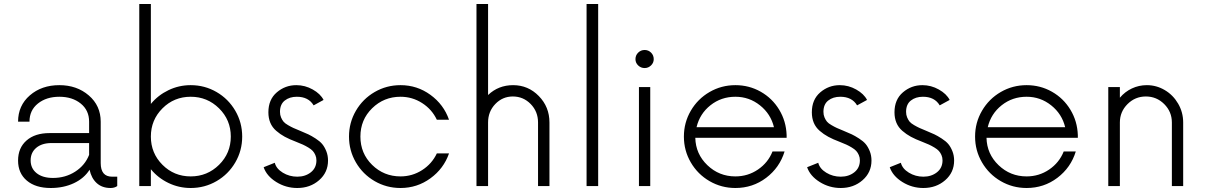

<svg xmlns="http://www.w3.org/2000/svg" viewBox="-20 -940 6087 970"><path d="M546.4 -47.4H572.3V0Q558.6 9.8 538.6 9.8Q495.6 9.8 468.5 -15.1Q441.4 -40 432.6 -82.5Q405.3 -39.1 353.3 -14.6Q301.3 9.8 236.3 9.8Q159.7 9.8 115.5 -27.6Q71.3 -64.9 71.3 -128.9Q71.3 -192.9 114 -230.2Q156.7 -267.6 230 -267.6H430.2V-325.2Q430.2 -382.8 387.7 -417Q345.2 -451.2 279.8 -451.2Q214.4 -451.2 171.6 -417Q128.9 -382.8 128.9 -325.2H71.3Q71.3 -406.7 130.9 -458.3Q190.4 -509.8 279.8 -509.8Q368.2 -509.8 428.5 -458Q488.8 -406.2 488.8 -325.2V-116.2Q488.8 -47.4 546.4 -47.4ZM247.6 -41Q310.5 -41 360.1 -73Q409.7 -105 430.2 -157.7V-217.3H240.2Q191.9 -217.3 163.3 -193.4Q134.8 -169.4 134.8 -129.9Q134.8 -89.4 165 -65.2Q195.3 -41 247.6 -41Z M943.4 -509.8Q1014.2 -509.8 1074 -475.1Q1133.8 -440.4 1168.7 -380.6Q1203.6 -320.8 1203.6 -250Q1203.6 -179.2 1168.7 -119.4Q1133.8 -59.6 1074 -24.9Q1014.2 9.8 943.4 9.8Q883.8 9.8 831.1 -15.6Q778.3 -41 742.2 -85V0H683.6V-919.9H742.2V-415Q778.3 -459 831.1 -484.4Q883.8 -509.8 943.4 -509.8ZM800.8 -107.4Q859.4 -48.8 943.4 -48.8Q1027.3 -48.8 1086.7 -107.4Q1146 -166 1146 -250Q1146 -334 1086.7 -392.6Q1027.3 -451.2 943.4 -451.2Q859.4 -451.2 800.8 -392.6Q742.2 -334 742.2 -250Q742.2 -166 800.8 -107.4Z M1481.9 9.8Q1424.3 9.8 1375.7 -20.5Q1327.1 -50.8 1312 -95.2L1368.2 -117.7Q1375.5 -87.9 1408.7 -67.6Q1441.9 -47.4 1481.9 -47.4Q1522.5 -47.4 1550.5 -69.6Q1578.6 -91.8 1578.6 -129.9Q1578.6 -144.5 1573.2 -156.7Q1567.9 -168.9 1560.1 -177.5Q1552.2 -186 1537.6 -194.8Q1522.9 -203.6 1510 -209.5Q1497.1 -215.3 1476.1 -223.6Q1442.4 -236.3 1418.9 -249Q1395.5 -261.7 1375.5 -279.1Q1355.5 -296.4 1345.7 -319.8Q1335.9 -343.3 1335.9 -372.6Q1335.9 -437 1378.4 -473.4Q1420.9 -509.8 1477.1 -509.8Q1521 -509.8 1560.1 -487.8Q1599.1 -465.8 1614.7 -435.1L1564.5 -407.7Q1538.6 -451.2 1479.5 -451.2Q1442.9 -451.2 1418.7 -432.1Q1394.5 -413.1 1394.5 -375Q1394.5 -359.4 1399.9 -346.7Q1405.3 -334 1412.4 -325.4Q1419.4 -316.9 1435.1 -307.9Q1450.7 -298.8 1462.4 -293.5Q1474.1 -288.1 1497.1 -278.8Q1522.5 -268.6 1537.8 -261.2Q1553.2 -253.9 1574.5 -240.2Q1595.7 -226.6 1607.7 -212.4Q1619.6 -198.2 1628.4 -176.5Q1637.2 -154.8 1637.2 -128.9Q1637.2 -68.8 1592 -29.5Q1546.9 9.8 1481.9 9.8Z M2003.4 9.8Q1932.6 9.8 1872.8 -24.9Q1813 -59.6 1778.1 -119.4Q1743.2 -179.2 1743.2 -250Q1743.2 -320.8 1778.1 -380.6Q1813 -440.4 1872.8 -475.1Q1932.6 -509.8 2003.4 -509.8Q2087.4 -509.8 2154.5 -460.9Q2221.7 -412.1 2248.5 -335H2187Q2162.1 -387.7 2112.5 -419.4Q2063 -451.2 2003.4 -451.2Q1919.4 -451.2 1860.1 -393.1Q1800.8 -335 1800.8 -250Q1800.8 -165 1860.1 -106.9Q1919.4 -48.8 2003.4 -48.8Q2063 -48.8 2112.5 -80.6Q2162.1 -112.3 2187 -165H2248.5Q2221.7 -87.9 2154.5 -39.1Q2087.4 9.8 2003.4 9.8Z M2572.3 -509.8Q2648.4 -509.8 2702.1 -454.8Q2755.9 -399.9 2755.9 -321.3V0H2698.2V-321.3Q2698.2 -376.5 2660.9 -414.6Q2623.5 -452.6 2570.8 -452.6Q2519 -452.6 2482.4 -414.6Q2445.8 -376.5 2445.8 -321.3V0H2387.2V-919.9H2445.8V-460Q2498 -509.8 2572.3 -509.8Z M2943.4 0V-919.9H3002V0Z M3236.8 -596.2Q3217.8 -596.2 3204.1 -609.4Q3190.4 -622.6 3190.4 -641.1Q3190.4 -660.6 3204.1 -674.1Q3217.8 -687.5 3236.8 -687.5Q3255.9 -687.5 3269.3 -674.1Q3282.7 -660.6 3282.7 -641.1Q3282.7 -622.6 3269 -609.4Q3255.4 -596.2 3236.8 -596.2ZM3208 0V-500H3265.1V0Z M3954.1 -257.3V-243.7H3492.7Q3494.6 -162.1 3553.7 -105.5Q3612.8 -48.8 3695.3 -48.8Q3758.3 -48.8 3809.3 -83.5Q3860.4 -118.2 3882.8 -174.8H3943.8Q3918.9 -93.3 3850.8 -41.7Q3782.7 9.8 3695.3 9.8Q3624.5 9.8 3564.7 -24.9Q3504.9 -59.6 3470 -119.4Q3435.1 -179.2 3435.1 -250Q3435.1 -320.8 3470 -380.6Q3504.9 -440.4 3564.7 -475.1Q3624.5 -509.8 3695.3 -509.8Q3764.6 -509.8 3823.2 -476.6Q3881.8 -443.4 3916.7 -385.5Q3951.7 -327.6 3954.1 -257.3ZM3695.3 -451.2Q3623.5 -451.2 3569.3 -408.2Q3515.1 -365.2 3499 -297.4H3890.1Q3874 -364.3 3819.6 -407.7Q3765.1 -451.2 3695.3 -451.2Z M4227.5 9.8Q4169.9 9.8 4121.3 -20.5Q4072.8 -50.8 4057.6 -95.2L4113.8 -117.7Q4121.1 -87.9 4154.3 -67.6Q4187.5 -47.4 4227.5 -47.4Q4268.1 -47.4 4296.1 -69.6Q4324.2 -91.8 4324.2 -129.9Q4324.2 -144.5 4318.8 -156.7Q4313.5 -168.9 4305.7 -177.5Q4297.9 -186 4283.2 -194.8Q4268.6 -203.6 4255.6 -209.5Q4242.7 -215.3 4221.7 -223.6Q4188 -236.3 4164.6 -249Q4141.1 -261.7 4121.1 -279.1Q4101.1 -296.4 4091.3 -319.8Q4081.5 -343.3 4081.5 -372.6Q4081.5 -437 4124 -473.4Q4166.5 -509.8 4222.7 -509.8Q4266.6 -509.8 4305.7 -487.8Q4344.7 -465.8 4360.4 -435.1L4310.1 -407.7Q4284.2 -451.2 4225.1 -451.2Q4188.5 -451.2 4164.3 -432.1Q4140.1 -413.1 4140.1 -375Q4140.1 -359.4 4145.5 -346.7Q4150.9 -334 4158 -325.4Q4165 -316.9 4180.7 -307.9Q4196.3 -298.8 4208 -293.5Q4219.7 -288.1 4242.7 -278.8Q4268.1 -268.6 4283.4 -261.2Q4298.8 -253.9 4320.1 -240.2Q4341.3 -226.6 4353.3 -212.4Q4365.2 -198.2 4374 -176.5Q4382.8 -154.8 4382.8 -128.9Q4382.8 -68.8 4337.6 -29.5Q4292.5 9.8 4227.5 9.8Z M4645 9.8Q4587.4 9.8 4538.8 -20.5Q4490.2 -50.8 4475.1 -95.2L4531.2 -117.7Q4538.6 -87.9 4571.8 -67.6Q4605 -47.4 4645 -47.4Q4685.5 -47.4 4713.6 -69.6Q4741.7 -91.8 4741.7 -129.9Q4741.7 -144.5 4736.3 -156.7Q4731 -168.9 4723.1 -177.5Q4715.3 -186 4700.7 -194.8Q4686 -203.6 4673.1 -209.5Q4660.2 -215.3 4639.2 -223.6Q4605.5 -236.3 4582 -249Q4558.6 -261.7 4538.6 -279.1Q4518.6 -296.4 4508.8 -319.8Q4499 -343.3 4499 -372.6Q4499 -437 4541.5 -473.4Q4584 -509.8 4640.1 -509.8Q4684.1 -509.8 4723.1 -487.8Q4762.2 -465.8 4777.8 -435.1L4727.5 -407.7Q4701.7 -451.2 4642.6 -451.2Q4606 -451.2 4581.8 -432.1Q4557.6 -413.1 4557.6 -375Q4557.6 -359.4 4563 -346.7Q4568.4 -334 4575.4 -325.4Q4582.5 -316.9 4598.1 -307.9Q4613.8 -298.8 4625.5 -293.5Q4637.2 -288.1 4660.2 -278.8Q4685.5 -268.6 4700.9 -261.2Q4716.3 -253.9 4737.5 -240.2Q4758.8 -226.6 4770.8 -212.4Q4782.7 -198.2 4791.5 -176.5Q4800.3 -154.8 4800.3 -128.9Q4800.3 -68.8 4755.1 -29.5Q4710 9.8 4645 9.8Z M5425.3 -257.3V-243.7H4963.9Q4965.8 -162.1 5024.9 -105.5Q5084 -48.8 5166.5 -48.8Q5229.5 -48.8 5280.5 -83.5Q5331.5 -118.2 5354 -174.8H5415Q5390.1 -93.3 5322 -41.7Q5253.9 9.8 5166.5 9.8Q5095.7 9.8 5035.9 -24.9Q4976.1 -59.6 4941.2 -119.4Q4906.2 -179.2 4906.2 -250Q4906.2 -320.8 4941.2 -380.6Q4976.1 -440.4 5035.9 -475.1Q5095.7 -509.8 5166.5 -509.8Q5235.8 -509.8 5294.4 -476.6Q5353 -443.4 5387.9 -385.5Q5422.9 -327.6 5425.3 -257.3ZM5166.5 -451.2Q5094.7 -451.2 5040.5 -408.2Q4986.3 -365.2 4970.2 -297.4H5361.3Q5345.2 -364.3 5290.8 -407.7Q5236.3 -451.2 5166.5 -451.2Z M5773.9 -509.8Q5822.3 -509.8 5864.5 -484.9Q5906.7 -460 5932.1 -416.3Q5957.5 -372.6 5957.5 -321.3V0H5900.4V-321.3Q5900.4 -375.5 5861.8 -414.1Q5823.2 -452.6 5769 -452.6Q5714.8 -452.6 5676.3 -414.1Q5637.7 -375.5 5637.7 -321.3V0H5579.1V-500H5637.7V-446.3Q5663.1 -476.6 5698.5 -493.2Q5733.9 -509.8 5773.9 -509.8Z"/></svg>

Font: Now Alt Light
Style: Regular
Weight: 300
Designer: Alfredo Marco Pradil
Foundry: Alfredo Marco Pradil
Version: Version 1.002;PS 001.002;hotconv 1.0.88;makeotf.lib2.5.64775